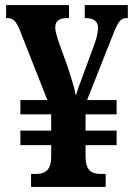

<svg xmlns="http://www.w3.org/2000/svg" viewBox="-20 -734 529 754"><path d="M102 0H395V-51H375C336 -51 316 -68 316 -120V-164H438V-221H316V-285H438V-341H322L419 -586C443 -648 452 -663 478 -663H482V-714H313V-663H316C346 -663 365 -651 365 -625C365 -602 356 -572 344 -542L304 -433C293 -405 284 -379 278 -359C273 -386 261 -425 247 -468L212 -565C204 -589 197 -610 197 -626C197 -653 213 -663 245 -663H251V-714H4V-663H9C33 -663 44 -650 60 -610L166 -341H60V-285H181V-221H60V-164H181V-118C181 -70 161 -51 122 -51H102Z"/></svg>

Font: Noto Serif Devanagari Condensed
Style: Bold
Weight: 700
Width: 3
Designer: Universal Thirst, Indian Type Foundry and the Monotype Design Team
Foundry: Monotype Imaging Inc.
Version: Version 2.004